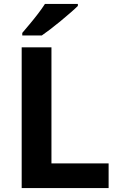

<svg xmlns="http://www.w3.org/2000/svg" viewBox="-20 -954 605 974"><path d="M90 0V-714H241V-125H531V0ZM375 -924Q361 -910 338 -890Q315 -870 288.5 -848Q262 -826 236.5 -806.5Q211 -787 192 -774H93V-787Q109 -806 130.5 -831.5Q152 -857 173 -884.5Q194 -912 208 -934H375Z"/></svg>

Font: Noto Sans Adlam
Style: Regular
Weight: 400
Designer: Mark Jamra, Neil Patel
Foundry: JamraPatel LLC
Version: Version 3.001